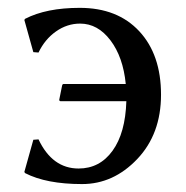

<svg xmlns="http://www.w3.org/2000/svg" viewBox="-20 -459 474 489"><path d="M300.3 -245.1Q293.5 -314 261.2 -356.4Q229 -398.9 184.1 -398.9Q150.9 -398.9 122.6 -378.9Q94.2 -358.9 78.1 -325.2L64.9 -326.2L42 -408.2L43.9 -411.1Q98.1 -439 183.1 -439Q279.3 -439 334.7 -379.4Q390.1 -319.8 390.1 -217.8Q390.1 -117.7 329.6 -54Q269 9.8 189 9.8Q98.1 9.8 43.9 -18.1L42 -21L64.9 -103L78.1 -104Q113.3 -29.8 180.2 -29.8Q233.9 -29.8 266.6 -75Q299.3 -120.1 301.8 -201.2H134.8Q130.9 -201.2 130.9 -205.1L138.2 -241.2Q139.2 -245.1 142.1 -245.1Z"/></svg>

Font: Biolilbert
Style: Regular
Weight: 400
Designer: Philipp H. Poll
Foundry: Philipp H. Poll
Version: Version 1.1.0